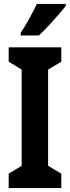

<svg xmlns="http://www.w3.org/2000/svg" viewBox="-20 -954 355 974"><path d="M291 0H24V-73L90 -113V-601L24 -641V-714H291V-641L224 -601V-113L291 -73ZM314 -924Q300 -906 276.5 -879Q253 -852 226.5 -823.5Q200 -795 177 -774H85V-787Q111 -827 131 -864Q151 -901 167 -934H314Z"/></svg>

Font: Noto Sans Sinhala UI ExtraCondensed
Style: Bold
Weight: 700
Width: 2
Designer: Jelle Bosma - Monotype Design Team
Foundry: Monotype Imaging Inc.
Version: Version 2.006; ttfautohint (v1.8.4.7-5d5b)